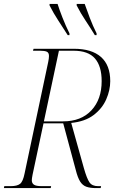

<svg xmlns="http://www.w3.org/2000/svg" viewBox="-34 -964 604 984"><path d="M-14 0 -12 -10H21Q54 -10 69 -22Q84 -34 92 -75L213 -646Q217 -665 217 -677Q217 -694 206 -699Q195 -704 172 -704H135L138 -714H345Q436 -714 483.5 -672Q531 -630 531 -548Q531 -502 510.5 -455Q490 -408 446 -374.5Q402 -341 331 -334L396 -102Q411 -49 424.5 -29.5Q438 -10 468 -10H484L482 0H458Q428 0 408.5 -7Q389 -14 376.5 -34Q364 -54 354 -94L290 -332H189L133 -69Q129 -49 129 -40Q129 -25 140 -17.5Q151 -10 179 -10H228L226 0ZM289 -342Q382 -342 434.5 -398.5Q487 -455 487 -548Q487 -625 452.5 -664.5Q418 -704 343 -704H268L191 -342ZM313 -784Q287 -825 264 -860Q241 -895 220 -936V-944H261Q270 -915 286.5 -873Q303 -831 322 -793V-784ZM452 -784Q427 -825 403.5 -860Q380 -895 359 -936V-944H400Q410 -915 426 -873Q442 -831 461 -793V-784Z"/></svg>

Font: Noto Serif Display SemiCondensed ExtraLight
Style: Italic
Weight: 200
Width: 4
Italic angle: -12°
Designer: Monotype Design Team
Foundry: Monotype Imaging Inc.
Version: Version 2.009